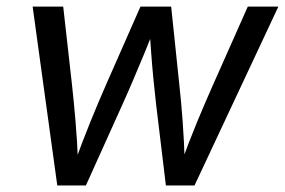

<svg xmlns="http://www.w3.org/2000/svg" viewBox="-20 -566 870 586"><path d="M154.8 0 79.6 -545.9H172.9L199.7 -307.6Q205.1 -258.8 210.4 -197.3Q215.8 -135.7 218.8 -57.1H203.6Q230.5 -131.8 255.6 -193.6Q280.8 -255.4 303.7 -307.6L408.7 -545.9H502.4L527.3 -307.6Q532.7 -258.8 537.4 -197.3Q542 -135.7 544.4 -57.1H528.8Q556.2 -132.3 581.5 -193.6Q606.9 -254.9 630.4 -307.6L736.3 -545.9H829.6L573.7 0H486.3L456.5 -247.1Q452.6 -281.7 448.7 -320.3Q444.8 -358.9 441.7 -401.1Q438.5 -443.4 435.5 -487.3H454.6Q437.5 -443.8 420.2 -402.1Q402.8 -360.4 386.2 -321.3Q369.6 -282.2 353.5 -246.6L242.2 0Z"/></svg>

Font: Inter Variable
Style: Italic
Weight: 400
Italic angle: -9.39999°
Designer: Rasmus Andersson
Foundry: rsms
Version: Version 4.001;git-9221beed3